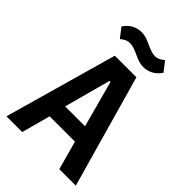

<svg xmlns="http://www.w3.org/2000/svg" viewBox="-261 -1015 1122 1122"><g transform="rotate(45 300.0 -453.5)"><path d="M586.6 0 389.2 -698.2H210.9L13.5 0H143.8L192.1 -178.3H401.3L450.3 0ZM117.5 -846.2 163 -787.6C183.6 -804.7 199.2 -813.2 221.6 -813.2C244.7 -813.2 267 -804.3 296.9 -790.5C320.7 -779.5 343.4 -768.8 375 -768.8C425.8 -768.8 460.6 -796.2 482.6 -828.8L436.8 -887.8C416.2 -870.7 400.9 -861.9 378.2 -861.9C355.5 -861.9 333.1 -871.1 303.3 -884.6C279.1 -895.6 256.7 -906.6 225.1 -906.6C174.4 -906.6 139.2 -879.6 117.5 -846.2ZM215.2 -283.4 293 -571.7H301.5L379.3 -283.4Z"/></g></svg>

Font: Margiela Mono SemiBold
Style: Regular
Weight: 600
Designer: Mike Abbink, Paul van der Laan, Pieter van Rosmalen
Foundry: Bold Monday
Version: Version 2.003 2021